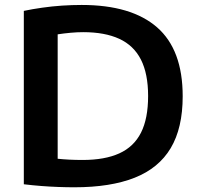

<svg xmlns="http://www.w3.org/2000/svg" viewBox="-20 -768 826 794"><path d="M287.5 6.5Q255.5 6.5 221.2 5.2Q187 4 151.2 1.2Q115.5 -1.5 78.5 -6V-723Q114 -730.5 154.5 -736.2Q195 -742 236.8 -744.8Q278.5 -747.5 317.5 -747.5Q523.5 -747.5 629.5 -655Q735.5 -562.5 735.5 -370Q735.5 -238.5 686 -155.5Q636.5 -72.5 536.8 -33Q437 6.5 287.5 6.5ZM322 -106.5Q413.5 -106.5 473.5 -133.8Q533.5 -161 563 -219.2Q592.5 -277.5 592.5 -371Q592.5 -463 562.8 -521.5Q533 -580 473.2 -607.5Q413.5 -635 324 -635Q299.5 -635 272 -632.5Q244.5 -630 218.5 -626V-111.5Q242 -109 266.8 -107.8Q291.5 -106.5 322 -106.5Z"/></svg>

Font: Encode Sans SC SemiExpanded SemiBold
Style: Regular
Weight: 600
Width: 6
Designer: Multiple Designers
Foundry: Impallari Type
Version: Version 3.002